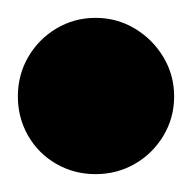

<svg xmlns="http://www.w3.org/2000/svg" viewBox="-57 -1028 215 215"><path d="M-37 -920Q-37 -896 -25.5 -876Q-14 -856 6 -844.5Q26 -833 50 -833Q74 -833 94 -844.5Q114 -856 126 -876Q138 -896 138 -920Q138 -944 126 -964Q114 -984 94 -996Q74 -1008 50 -1008Q26 -1008 6 -996Q-14 -984 -25.5 -964Q-37 -944 -37 -920Z"/></svg>

Font: Linefont
Style: Bold
Weight: 700
Monospace: yes
Version: Version 3.002;gftools[0.9.33]